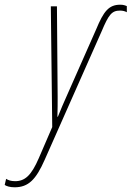

<svg xmlns="http://www.w3.org/2000/svg" viewBox="-135 -553 559 816"><path d="M-73 243C-14 243 18 210 55 126L297 -420C327 -491 340 -508 375 -508C388 -508 397 -505 404 -501V-527C397 -530 389 -533 376 -533C327 -533 305 -504 274 -429L148 -144C138 -122 123 -87 111 -57H109C110 -85 110 -119 110 -141L107 -526H81L87 -13L30 119C-2 193 -29 217 -71 217C-88 217 -100 213 -109 207L-115 233C-108 238 -93 243 -73 243Z"/></svg>

Font: Noto Sans ExtraCondensed Thin
Style: Italic
Weight: 100
Width: 2
Italic angle: -12°
Designer: Monotype Design Team
Foundry: Monotype Imaging Inc.
Version: Version 2.013